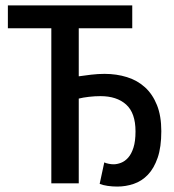

<svg xmlns="http://www.w3.org/2000/svg" viewBox="-20 -675 640 707"><path d="M412 12Q394 12 376.5 9.5Q359 7 347 2L364 -77Q370 -74 380 -72Q390 -70 398 -70Q411 -70 425.5 -75.5Q440 -81 452 -94.5Q464 -108 471.5 -131.5Q479 -155 479 -191Q479 -259 444.5 -290Q410 -321 350 -321Q329 -321 307.5 -318.5Q286 -316 270 -312V0H169V-571H9V-655H467V-571H270V-394Q290 -397 315.5 -400Q341 -403 365 -403Q409 -403 447.5 -391Q486 -379 514 -353.5Q542 -328 558 -288Q574 -248 574 -192Q574 -133 560.5 -94Q547 -55 524.5 -31.5Q502 -8 472.5 2Q443 12 412 12Z"/></svg>

Font: SauceCodePro Nerd Font Mono
Style: Regular
Weight: 500
Monospace: yes
Designer: Paul D. Hunt, Teo Tuominen
Foundry: Adobe Systems Incorporated
Version: Version 2.030;PS 1.000;hotconv 16.6.51;makeotf.lib2.5.65220;